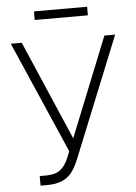

<svg xmlns="http://www.w3.org/2000/svg" viewBox="-58 -901 678 956"><g transform="rotate(-5 280.5 -423.5)"><path d="M105.5 -38.1H135.7Q182.1 -38.1 207.8 -57.1Q233.4 -76.2 251 -119.1L262.7 -148.4L19.5 -707H74.2L288.1 -210.9L487.3 -707H541L296.9 -103.5Q280.3 -64 261.5 -39.8Q242.7 -15.6 212.6 -2.9Q182.6 9.8 136.7 9.8H105.5ZM414.1 -814.5H148.4V-857.4H414.1Z"/></g></svg>

Font: Pretendard ExtraLight
Style: Regular
Weight: 200
Designer: Base glyphs from Inter by Rasmus Andersson; Hangeul glyphs from Noto Sans CJK(Source Han Sans) by Jang Soo-young and Kan
Foundry: Kil Hyung-jin
Version: Version 1.309